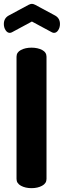

<svg xmlns="http://www.w3.org/2000/svg" viewBox="-32 -979 332 999"><path d="M54 -48V-684Q54 -707 77 -719Q100 -731 132 -731Q164 -731 187 -719Q210 -707 210 -684V-48Q210 -25 187 -12.5Q164 0 132 0Q100 0 77 -12.5Q54 -25 54 -48ZM134 -867 30 -811Q24 -808 19 -808Q6 -808 -3 -822Q-12 -836 -12 -854Q-12 -884 13 -898L117 -954Q127 -959 134 -959Q141 -959 151 -954L255 -898Q280 -884 280 -854Q280 -836 271 -822Q262 -808 249 -808Q244 -808 238 -811Z"/></svg>

Font: Dosis
Style: ExtraBold
Weight: 800
Designer: EdgarTolentino, PabloImpallari, IginoMarini
Foundry: EdgarTolentino, PabloImpallari, IginoMarini
Version: Version 1.007